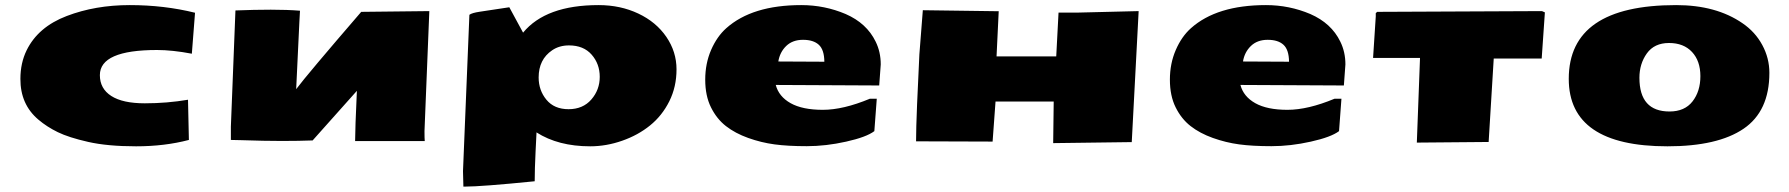

<svg xmlns="http://www.w3.org/2000/svg" viewBox="-20 -542 6849 735"><path d="M581.1 -350.6Q362.3 -350.6 362.3 -254.4Q362.3 -202.6 406 -174.6Q449.7 -146.5 534.4 -146.5Q619.1 -146.5 699.7 -160.2L703.1 -6.3Q610.4 18.1 501 18.1Q391.6 18.1 317.4 1.2Q243.2 -15.6 201.2 -36.1Q159.2 -56.6 127 -84Q57.6 -142.6 58.1 -240.2Q58.1 -300.8 82 -349.6Q126 -439 235.4 -480.7Q344.7 -522.5 476.6 -522.5Q608.4 -522.5 726.6 -493.2L714.4 -336.4Q639.6 -350.6 581.1 -350.6Z M1113.8 -200.7Q1154.3 -254.9 1362.8 -496.6L1623.5 -499.5L1605 -40Q1605 -12.2 1606 -2H1339.4Q1339.4 -46.4 1346.2 -194.3L1176.8 -4.4Q1126 -2.4 1059.1 -2.4Q992.2 -2.4 903.8 -5.4L863.8 -6.3V-57.1L881.3 -502Q953.6 -504.9 1016.6 -504.9Q1079.6 -504.9 1128.4 -501L1126 -457Q1116.2 -243.2 1113.8 -200.7Z M2158.2 -368.2Q2121.1 -368.2 2093.8 -349.6Q2042 -314.5 2042 -245.6Q2042 -196.3 2071.8 -160.2Q2101.6 -124 2156.5 -124Q2211.4 -124 2243.7 -161.1Q2275.9 -198.2 2275.9 -247.8Q2275.9 -297.4 2244.9 -332.8Q2213.9 -368.2 2158.2 -368.2ZM2026.9 151.9Q1822.8 172.4 1758.8 172.4H1753.9Q1752.4 115.2 1752.4 113.3L1776.9 -485.4Q1786.6 -492.7 1816.4 -497.1L1929.7 -514.2L1982.4 -417Q2069.3 -522.5 2271.5 -522.5Q2355 -522.5 2423.3 -490.2Q2491.7 -458 2530.8 -400.9Q2569.8 -343.8 2569.8 -276.6Q2569.8 -209.5 2542.2 -154.3Q2514.6 -99.1 2468.5 -61.8Q2422.4 -24.4 2361.6 -3.2Q2300.8 18.1 2239.3 18.1Q2117.2 18.1 2033.7 -35.2V-31.7Q2033.7 -31.2 2030.3 37.1Q2026.9 105.5 2026.9 151.9Z M3135.7 -305.7Q3135.3 -351.6 3114.5 -370.6Q3093.8 -389.6 3054 -389.6Q3014.2 -389.6 2989.7 -366Q2965.3 -342.3 2959.5 -306.6ZM2760.3 -434.1Q2859.4 -522.5 3047.4 -522.5Q3136.7 -522.5 3217.3 -488.3Q3297.9 -453.1 3332 -382.8Q3351.6 -343.3 3351.6 -295.4L3345.7 -214.8L2949.7 -216.8Q2961.4 -172.4 3006.6 -147Q3051.8 -121.6 3129.9 -121.6Q3208 -121.6 3310.1 -164.1H3336.4L3327.1 -40Q3296.9 -17.1 3219.2 0.2Q3141.6 17.6 3068.6 17.6Q2995.6 17.6 2944.8 10.7Q2894 3.9 2844.2 -13.9Q2794.4 -31.7 2759 -59.3Q2723.6 -86.9 2701.7 -131.1Q2679.7 -175.3 2679.7 -237.1Q2679.7 -298.8 2702.1 -350.6Q2724.6 -402.3 2760.3 -434.1Z M3490.7 -143.1 3499.5 -334 3512.7 -502.9 3803.2 -499 3794.9 -326.2H4023.4L4032.2 -493.7H4102.1L4338.9 -499.5L4312.5 2L4011.7 5.9L4013.7 -153.3H3791L3779.8 0L3486.8 -1Q3486.8 -47.4 3490.7 -143.1Z M4914.6 -305.7Q4914.1 -351.6 4893.3 -370.6Q4872.6 -389.6 4832.8 -389.6Q4793 -389.6 4768.6 -366Q4744.1 -342.3 4738.3 -306.6ZM4539.1 -434.1Q4638.2 -522.5 4826.2 -522.5Q4915.5 -522.5 4996.1 -488.3Q5076.7 -453.1 5110.8 -382.8Q5130.4 -343.3 5130.4 -295.4L5124.5 -214.8L4728.5 -216.8Q4740.2 -172.4 4785.4 -147Q4830.6 -121.6 4908.7 -121.6Q4986.8 -121.6 5088.9 -164.1H5115.2L5106 -40Q5075.7 -17.1 4998 0.2Q4920.4 17.6 4847.4 17.6Q4774.4 17.6 4723.6 10.7Q4672.9 3.9 4623 -13.9Q4573.2 -31.7 4537.8 -59.3Q4502.4 -86.9 4480.5 -131.1Q4458.5 -175.3 4458.5 -237.1Q4458.5 -298.8 4481 -350.6Q4503.4 -402.3 4539.1 -434.1Z M5678.7 1.5 5403.8 3.9 5416 -320.3H5236.3L5246.6 -479V-491.7L5252 -496.6L5882.8 -499.5L5894 -494.6L5881.8 -317.9H5698.2Z M6255.9 -244.1Q6255.9 -115.2 6371.1 -115.2Q6429.2 -115.2 6459.2 -153.8Q6489.3 -192.4 6489.3 -250.5Q6489.3 -308.6 6457.3 -343Q6425.3 -377.4 6369.1 -377.4Q6313 -377.4 6284.4 -337.6Q6255.9 -297.9 6255.9 -244.1ZM5985.4 -240.2Q5985.4 -522.5 6396.5 -522.5Q6549.8 -522.5 6650.4 -453.1Q6699.2 -419.9 6726.3 -369.6Q6753.4 -319.3 6753.4 -263.2Q6753.4 -116.2 6654.5 -49.1Q6555.7 18.1 6363.3 18.1Q5985.4 18.1 5985.4 -240.2Z"/></svg>

Font: Seymour One
Style: Book
Weight: 400
Designer: vernon adams
Foundry: vernon adams
Version: Version 1.000; ttfautohint (v0.93) -l 8 -r 50 -G 200 -x 0 -w